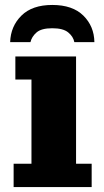

<svg xmlns="http://www.w3.org/2000/svg" viewBox="-20 -755 421 775"><path d="M35 0V-94H107V-434H42V-527H287V-94H350V0ZM21 -585Q23 -649 66.5 -692Q110 -735 191 -735Q273 -735 316.5 -692Q360 -649 361 -585H280Q276 -607 255.5 -624Q235 -641 191 -641Q147 -641 127.5 -624Q108 -607 103 -585Z"/></svg>

Font: Montagu Slab 24pt
Style: Bold
Weight: 700
Designer: Florian Karsten
Foundry: Florian Karsten
Version: Version 1.000